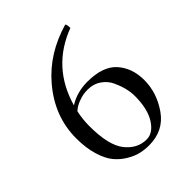

<svg xmlns="http://www.w3.org/2000/svg" viewBox="-180 -713 825 825"><g transform="rotate(-45 232.5 -300.0)"><path d="M129.9 -310.5Q121.1 -269 121.1 -229Q121.1 -111.8 160.2 -63Q199.2 -14.2 254.9 -14.2Q293.9 -14.2 322.5 -59.1Q351.1 -104 351.1 -183.1Q351.1 -205.1 345 -230Q338.9 -254.9 326.4 -282Q314 -309.1 288.1 -327.1Q262.2 -345.2 228 -345.2Q213.9 -345.2 201.4 -343.5Q189 -341.8 168 -333.7Q147 -325.7 129.9 -310.5ZM137.2 -338.9Q185.1 -369.6 249 -370.1Q344.2 -370.1 386.2 -322.5Q428.2 -274.9 428.2 -202.1Q428.2 -125 380.6 -56.9Q333 11.2 244.1 11.2Q218.3 11.2 193.6 5.6Q168.9 0 140.9 -16.6Q112.8 -33.2 91.8 -58.6Q70.8 -84 57.4 -128.9Q43.9 -173.8 43.9 -231.9Q43.9 -365.7 137.2 -474.1Q220.2 -571.3 356 -610.8Q361.8 -606.9 361.8 -585Q189 -520 137.2 -338.9Z"/></g></svg>

Font: Linux Libertine Display
Style: Regular
Weight: 400
Designer: Philipp H. Poll
Foundry: Philipp H. Poll
Version: Version 5.0.9